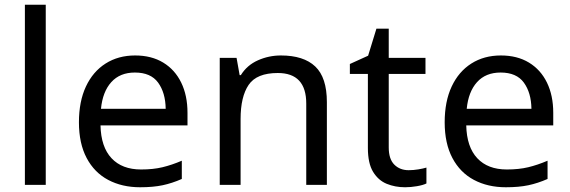

<svg xmlns="http://www.w3.org/2000/svg" viewBox="-20 -780 2405 810"><path d="M173 0H85V-760H173Z M550 -546Q619 -546 668.5 -516Q718 -486 744.5 -431.5Q771 -377 771 -304V-251H404Q406 -160 450.5 -112.5Q495 -65 575 -65Q626 -65 665.5 -74.5Q705 -84 747 -102V-25Q706 -7 666 1.5Q626 10 571 10Q495 10 436.5 -21Q378 -52 345.5 -113.5Q313 -175 313 -264Q313 -352 342.5 -415Q372 -478 425.5 -512Q479 -546 550 -546ZM549 -474Q486 -474 449.5 -433.5Q413 -393 406 -321H679Q678 -389 647 -431.5Q616 -474 549 -474Z M1165 -546Q1261 -546 1310 -499.5Q1359 -453 1359 -349V0H1272V-343Q1272 -472 1152 -472Q1063 -472 1029 -422Q995 -372 995 -278V0H907V-536H978L991 -463H996Q1022 -505 1068 -525.5Q1114 -546 1165 -546Z M1704 -62Q1724 -62 1745 -65.5Q1766 -69 1779 -73V-6Q1765 1 1739 5.5Q1713 10 1689 10Q1647 10 1611.5 -4.5Q1576 -19 1554 -55Q1532 -91 1532 -156V-468H1456V-510L1533 -545L1568 -659H1620V-536H1775V-468H1620V-158Q1620 -109 1643.5 -85.5Q1667 -62 1704 -62Z M2093 -546Q2162 -546 2211.5 -516Q2261 -486 2287.5 -431.5Q2314 -377 2314 -304V-251H1947Q1949 -160 1993.5 -112.5Q2038 -65 2118 -65Q2169 -65 2208.5 -74.5Q2248 -84 2290 -102V-25Q2249 -7 2209 1.5Q2169 10 2114 10Q2038 10 1979.5 -21Q1921 -52 1888.5 -113.5Q1856 -175 1856 -264Q1856 -352 1885.5 -415Q1915 -478 1968.5 -512Q2022 -546 2093 -546ZM2092 -474Q2029 -474 1992.5 -433.5Q1956 -393 1949 -321H2222Q2221 -389 2190 -431.5Q2159 -474 2092 -474Z"/></svg>

Font: Noto Sans Tifinagh Rhissa Ixa
Style: Regular
Weight: 400
Designer: JamraPatel
Foundry: JamraPatel LLC
Version: Version 2.006; ttfautohint (v1.8.4.7-5d5b)